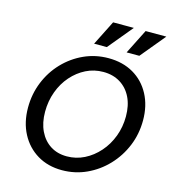

<svg xmlns="http://www.w3.org/2000/svg" viewBox="-135 -1060 1061 1181"><g transform="rotate(15 395.0 -470.0)"><path d="M368 10Q279 10 211.5 -30.5Q144 -71 106 -143Q68 -215 68 -309Q68 -395 99 -471.5Q130 -548 185.5 -606Q241 -664 313.5 -697Q386 -730 469 -730Q560 -730 628 -690.5Q696 -651 734 -579.5Q772 -508 772 -415Q772 -328 740.5 -251.5Q709 -175 653 -116Q597 -57 524 -23.5Q451 10 368 10ZM375 -80Q434 -80 486 -106Q538 -132 578.5 -178Q619 -224 641.5 -284Q664 -344 664 -411Q664 -481 639 -532Q614 -583 568 -611.5Q522 -640 460 -640Q401 -640 350 -614.5Q299 -589 259.5 -544Q220 -499 198 -439Q176 -379 176 -311Q176 -241 201 -189Q226 -137 270.5 -108.5Q315 -80 375 -80ZM440 -793H359L438 -950H570ZM647 -793H566L645 -950H777Z"/></g></svg>

Font: Instrument Sans Medium
Style: Italic
Weight: 500
Italic angle: -13°
Designer: Rodrigo Fuenzalida
Foundry: fragTYPE
Version: Version 1.000;gftools[0.9.28]